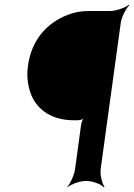

<svg xmlns="http://www.w3.org/2000/svg" viewBox="-20 -757 561 803"><path d="M337 0H344C368 0 403 14 414 26L417 24C407 11 398 -26 401 -50L485 -661C488 -685 507 -722 521 -735L519 -737C504 -725 465 -711 441 -711H350C317 -711 289 -705 261 -694C179 -662 112 -593 97 -482C92 -449 94 -419 101 -391C120 -306 189 -254 288 -254H305C313 -254 328 -258 334 -263L332 -265C326 -260 320 -243 319 -234L294 -50C291 -26 274 11 262 24L263 26C276 14 313 0 337 0Z"/></svg>

Font: Asimov
Style: EdgeNarIt
Weight: 500
Designer: Google
Version: Version 2.000980: 2014